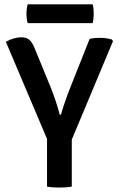

<svg xmlns="http://www.w3.org/2000/svg" viewBox="-20 -863 549 888"><path d="M197.5 -286.5H312V0Q299 2.5 283.5 3.5Q268 4.5 255 4.5Q243 4.5 226.8 3.5Q210.5 2.5 197.5 0ZM394.5 -683Q406.5 -686 418.8 -687Q431 -688 442 -688Q457 -688 471.5 -686Q486 -684 498 -680L502.5 -672.5L303.5 -197H207.5L7 -670Q25.5 -680 43.5 -685.2Q61.5 -690.5 78.5 -690.5Q102.5 -690.5 116 -678.8Q129.5 -667 139.5 -641.5L214 -460Q225 -433 236.5 -398.8Q248 -364.5 256.5 -332.5H262Q267.5 -353.5 275.8 -377.8Q284 -402 292.2 -424.8Q300.5 -447.5 307 -463ZM108 -756Q105 -767 103.8 -776.8Q102.5 -786.5 102.5 -799Q102.5 -811.5 103.8 -821.5Q105 -831.5 108 -843H408.5Q411.5 -831.5 412.5 -822.2Q413.5 -813 413.5 -800Q413.5 -775.5 408.5 -756Z"/></svg>

Font: Signika Negative Light Medium
Style: Regular
Weight: 500
Version: Version 2.001